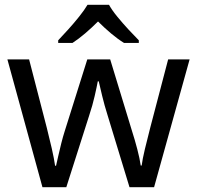

<svg xmlns="http://www.w3.org/2000/svg" viewBox="-20 -786 826 805"><path d="M431 -303Q418 -344 408.5 -383.5Q399 -423 394 -445H390Q386 -423 377 -383.5Q368 -344 354 -302L258 -1H158L11 -537H102L176 -251Q187 -208 197 -164Q207 -120 211 -91H215Q219 -108 224.5 -133Q230 -158 237 -185.5Q244 -213 251 -235L346 -537H442L534 -235Q545 -201 555.5 -161Q566 -121 570 -92H574Q577 -117 587.5 -161Q598 -205 610 -251L685 -537H775L626 -1H523ZM437 -766Q449 -744 471.5 -716.5Q494 -689 518.5 -662.5Q543 -636 562 -617V-606H500Q474 -622 446 -645.5Q418 -669 391 -696Q364 -669 337 -646Q310 -623 284 -606H224V-617Q243 -637 266.5 -663Q290 -689 312 -716.5Q334 -744 347 -766Z"/></svg>

Font: Noto Sans Chakma
Style: Regular
Weight: 400
Designer: Zachary Quinn Scheuren - Monotype Design Team
Foundry: Monotype Imaging Inc.
Version: Version 2.003; ttfautohint (v1.8.4.7-5d5b)